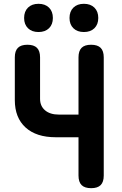

<svg xmlns="http://www.w3.org/2000/svg" viewBox="-20 -974 640 1004"><path d="M390.5 -256.3H271.5Q169.8 -256.3 113.6 -307.4Q57.5 -358.6 57.5 -450.3V-674Q57.5 -707.7 73.6 -723.9Q89.7 -740 123.3 -740Q157 -740 173.3 -723.9Q189.5 -707.7 189.5 -674V-457.3Q189.5 -419.1 215.8 -397Q242 -374.8 287.8 -374.8H390.5V-674Q390.5 -707.7 406.6 -723.9Q422.7 -740 456.3 -740Q490 -740 506.3 -723.9Q522.5 -707.7 522.5 -674V-56Q522.5 -22.3 506.4 -6.1Q490.3 10 456.7 10Q423 10 406.7 -6.1Q390.5 -22.3 390.5 -56ZM418.7 -806.5Q384.1 -806.5 363.8 -826.3Q343.5 -846.2 343.5 -880Q343.5 -914.2 363.8 -934.2Q384.1 -954.1 418.7 -954.1Q453.3 -954.1 473.6 -934.2Q493.9 -914.2 493.9 -880Q493.9 -846.2 473.6 -826.3Q453.3 -806.5 418.7 -806.5ZM181.3 -806.5Q146.7 -806.5 126.4 -826.3Q106.1 -846.2 106.1 -880Q106.1 -914.2 126.4 -934.2Q146.7 -954.1 181.3 -954.1Q215.9 -954.1 236.2 -934.2Q256.5 -914.2 256.5 -880Q256.5 -846.2 236.2 -826.3Q215.9 -806.5 181.3 -806.5Z"/></svg>

Font: Maple Mono
Style: Regular
Weight: 400
Monospace: yes
Designer: subframe7536
Version: Version 7.300